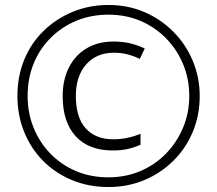

<svg xmlns="http://www.w3.org/2000/svg" viewBox="-20 -809 872 772"><path d="M416 -57Q336 -57 269 -85Q202 -113 153 -162.5Q104 -212 77 -279Q50 -346 50 -423Q50 -502 77.5 -569Q105 -636 155.5 -685Q206 -734 272.5 -761.5Q339 -789 416 -789Q494 -789 560.5 -760.5Q627 -732 677 -681.5Q727 -631 755 -564.5Q783 -498 783 -423Q783 -345 755 -278.5Q727 -212 677 -162.5Q627 -113 560.5 -85Q494 -57 416 -57ZM416 -96Q485 -96 544 -121Q603 -146 647 -191Q691 -236 716 -295.5Q741 -355 741 -423Q741 -490 717 -549Q693 -608 649 -653.5Q605 -699 546 -724.5Q487 -750 416 -750Q346 -750 287 -725.5Q228 -701 183.5 -656.5Q139 -612 115 -552.5Q91 -493 91 -423Q91 -356 114.5 -297Q138 -238 181.5 -192.5Q225 -147 284.5 -121.5Q344 -96 416 -96ZM433 -204Q337 -204 284.5 -261Q232 -318 232 -423Q232 -488 257 -537.5Q282 -587 328 -614.5Q374 -642 437 -642Q474 -642 504.5 -634.5Q535 -627 562 -614L542 -572Q518 -584 492.5 -590.5Q467 -597 438 -597Q368 -597 326.5 -550Q285 -503 285 -423Q285 -337 324.5 -293Q364 -249 435 -249Q464 -249 491 -254.5Q518 -260 545 -271V-227Q520 -216 494 -210Q468 -204 433 -204Z"/></svg>

Font: Noto Sans Malayalam UI Light
Style: Regular
Weight: 300
Designer: Jelle Bosma - Monotype Design Team
Foundry: Monotype Imaging Inc.
Version: Version 2.104; ttfautohint (v1.8.4.7-5d5b)